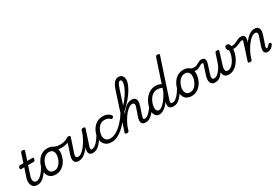

<svg xmlns="http://www.w3.org/2000/svg" viewBox="89 -2422 5519 3822"><g transform="rotate(-30 2848.5 -511.5)"><path d="M224 17Q176 17 145 -3Q114 -23 99 -57Q84 -91 85.5 -134.5Q87 -178 102 -225L167 -420H90Q79 -420 75 -430Q71 -440 76 -460Q82 -480 92 -490Q102 -500 112 -500H193L258 -698Q264 -718 273.5 -724Q283 -730 303 -730Q334 -730 342.5 -720.5Q351 -711 344 -691L281 -500H407Q418 -500 422.5 -490.5Q427 -481 421 -460Q416 -441 406 -430.5Q396 -420 385 -420H255L188 -216Q174 -176 173 -146Q172 -116 180.5 -96.5Q189 -77 206 -67.5Q223 -58 245 -58Q259 -58 265.5 -46.5Q272 -35 270 -20.5Q268 -6 256.5 5.5Q245 17 224 17Z M228 17Q214 17 207 5.5Q200 -6 202 -20.5Q204 -35 215 -46.5Q226 -58 247 -58Q273 -58 301.5 -74.5Q330 -91 359 -120.5Q388 -150 416.5 -191Q445 -232 473 -280Q480 -294 493.5 -292.5Q507 -291 516 -280.5Q525 -270 518 -257Q484 -190 449 -138.5Q414 -87 378 -52.5Q342 -18 305 -0.5Q268 17 228 17Z M642 19Q580 19 537 -6Q494 -31 472.5 -75.5Q451 -120 451 -176Q451 -229 470 -288.5Q489 -348 526.5 -400.5Q564 -453 620.5 -486Q677 -519 752 -519Q814 -519 856.5 -495.5Q899 -472 920.5 -429.5Q942 -387 942 -331Q942 -291 930.5 -243.5Q919 -196 895.5 -149.5Q872 -103 836 -65Q800 -27 751.5 -4Q703 19 642 19ZM652 -61Q701 -61 738 -87Q775 -113 800 -153.5Q825 -194 838 -238.5Q851 -283 851 -321Q851 -360 838 -386Q825 -412 801 -425.5Q777 -439 744 -439Q694 -439 656 -413.5Q618 -388 592.5 -348Q567 -308 554 -264Q541 -220 541 -183Q541 -144 554.5 -116.5Q568 -89 593 -75Q618 -61 652 -61Z M1011 -384Q967 -384 924.5 -395Q882 -406 833 -438Q822 -444 821 -455.5Q820 -467 825.5 -478Q831 -489 840.5 -494.5Q850 -500 859 -494Q896 -471 935.5 -462Q975 -453 1023 -453Q1052 -453 1084.5 -459Q1117 -465 1148 -477.5Q1179 -490 1201 -507Q1211 -516 1221 -511.5Q1231 -507 1236.5 -496.5Q1242 -486 1241 -473.5Q1240 -461 1230 -454Q1193 -427 1154 -411.5Q1115 -396 1078 -390Q1041 -384 1011 -384Z M1175 15Q1126 15 1098.5 -8Q1071 -31 1067.5 -75.5Q1064 -120 1084 -182L1184 -483Q1191 -503 1200.5 -509Q1210 -515 1229 -515Q1260 -515 1268.5 -505.5Q1277 -496 1270 -476L1166 -165Q1156 -136 1154.5 -113Q1153 -90 1165 -77Q1177 -64 1206 -64Q1239 -64 1276 -89Q1313 -114 1352 -159.5Q1391 -205 1428.5 -266.5Q1466 -328 1498 -403L1524 -483Q1531 -503 1540.5 -509Q1550 -515 1569 -515Q1600 -515 1608.5 -505.5Q1617 -496 1610 -476L1502 -147Q1485 -96 1489 -77Q1493 -58 1519 -58Q1533 -58 1539.5 -46.5Q1546 -35 1544 -20.5Q1542 -6 1531 5.5Q1520 17 1499 17Q1460 17 1438.5 3Q1417 -11 1410 -33Q1403 -55 1404.5 -80.5Q1406 -106 1411 -129L1419 -156Q1392 -115 1362 -83.5Q1332 -52 1300.5 -30Q1269 -8 1237.5 3.5Q1206 15 1175 15Z M1500 17Q1486 17 1479 5.5Q1472 -6 1474 -20.5Q1476 -35 1487 -46.5Q1498 -58 1519 -58Q1545 -58 1573.5 -74.5Q1602 -91 1631 -120.5Q1660 -150 1688.5 -191Q1717 -232 1745 -280Q1752 -294 1765.5 -292.5Q1779 -291 1788 -280.5Q1797 -270 1790 -257Q1756 -190 1721 -138.5Q1686 -87 1650 -52.5Q1614 -18 1577 -0.5Q1540 17 1500 17Z M1934 17Q1829 17 1776 -40.5Q1723 -98 1723 -189Q1723 -242 1742.5 -299.5Q1762 -357 1800 -407Q1838 -457 1894.5 -488Q1951 -519 2024 -519Q2083 -519 2123.5 -501Q2164 -483 2194 -448Q2209 -430 2204.5 -417.5Q2200 -405 2188 -394Q2175 -384 2162 -382.5Q2149 -381 2135 -396Q2116 -417 2088 -428Q2060 -439 2015 -439Q1965 -439 1927 -414Q1889 -389 1863.5 -349.5Q1838 -310 1825.5 -266.5Q1813 -223 1813 -185Q1813 -153 1826 -124Q1839 -95 1868 -77.5Q1897 -60 1944 -60Q1958 -60 1963.5 -48.5Q1969 -37 1967 -21.5Q1965 -6 1956.5 5.5Q1948 17 1934 17Z M1934 17Q1920 17 1914.5 5.5Q1909 -6 1910.5 -21.5Q1912 -37 1921 -48.5Q1930 -60 1944 -60Q2012 -60 2087.5 -104.5Q2163 -149 2236 -227Q2309 -305 2370 -404Q2382 -422 2394.5 -418Q2407 -414 2412.5 -398.5Q2418 -383 2409 -368Q2356 -281 2298 -210Q2240 -139 2178.5 -88.5Q2117 -38 2055 -10.5Q1993 17 1934 17Z M2712 17Q2670 17 2647.5 1.5Q2625 -14 2618 -38.5Q2611 -63 2614 -92.5Q2617 -122 2627 -149L2693 -344Q2703 -371 2703.5 -392.5Q2704 -414 2692.5 -426.5Q2681 -439 2653 -439Q2620 -439 2581 -414Q2542 -389 2502 -343Q2462 -297 2423.5 -234.5Q2385 -172 2353 -97L2347 -180Q2385 -261 2425.5 -324Q2466 -387 2509 -430.5Q2552 -474 2596 -496.5Q2640 -519 2685 -519Q2735 -519 2761.5 -495.5Q2788 -472 2791 -427Q2794 -382 2772 -318L2715 -147Q2697 -96 2701 -77Q2705 -58 2732 -58Q2746 -58 2752.5 -46.5Q2759 -35 2757 -20.5Q2755 -6 2744 5.5Q2733 17 2712 17ZM2279 15Q2263 15 2249 8Q2235 1 2241 -18L2508 -837Q2542 -945 2586 -993.5Q2630 -1042 2692 -1042Q2726 -1042 2749.5 -1027Q2773 -1012 2786.5 -985Q2800 -958 2800 -921Q2800 -892 2791.5 -858.5Q2783 -825 2767 -788Q2751 -751 2728 -711.5Q2705 -672 2675.5 -631Q2646 -590 2610.5 -548.5Q2575 -507 2534 -465.5Q2493 -424 2448 -384L2326 -11Q2322 2 2312 8.5Q2302 15 2279 15ZM2484 -497Q2517 -533 2547 -570Q2577 -607 2602.5 -645Q2628 -683 2649 -720Q2670 -757 2685 -791.5Q2700 -826 2708 -857.5Q2716 -889 2716 -915Q2716 -929 2711.5 -939.5Q2707 -950 2699.5 -955.5Q2692 -961 2680 -961Q2664 -961 2650.5 -949Q2637 -937 2622 -905.5Q2607 -874 2589 -818Z M2712 17Q2698 17 2691 5.5Q2684 -6 2686 -20.5Q2688 -35 2699 -46.5Q2710 -58 2731 -58Q2757 -58 2785.5 -74.5Q2814 -91 2843 -120.5Q2872 -150 2900.5 -191Q2929 -232 2957 -280Q2964 -294 2977.5 -292.5Q2991 -291 3000 -280.5Q3009 -270 3002 -257Q2968 -190 2933 -138.5Q2898 -87 2862 -52.5Q2826 -18 2789 -0.5Q2752 17 2712 17Z M3030 17Q2993 17 2965.5 -1.5Q2938 -20 2923 -54.5Q2908 -89 2908 -135Q2908 -181 2921.5 -233Q2935 -285 2962.5 -335.5Q2990 -386 3029.5 -427.5Q3069 -469 3121 -494Q3173 -519 3238 -519Q3269 -519 3301.5 -510.5Q3334 -502 3364 -486L3537 -1006Q3543 -1026 3552.5 -1032Q3562 -1038 3582 -1038Q3613 -1038 3621.5 -1028.5Q3630 -1019 3623 -999L3341 -147Q3325 -96 3330.5 -77Q3336 -58 3372 -58Q3382 -58 3386.5 -46.5Q3391 -35 3389.5 -20.5Q3388 -6 3379 5.5Q3370 17 3353 17Q3308 17 3284.5 3Q3261 -11 3252 -33Q3243 -55 3244 -81Q3245 -107 3251 -130L3252 -138Q3212 -84 3172.5 -50Q3133 -16 3097 0.5Q3061 17 3030 17ZM3058 -63Q3093 -63 3134 -94Q3175 -125 3221.5 -185.5Q3268 -246 3313 -332L3342 -416Q3309 -430 3281 -435Q3253 -440 3229 -440Q3184 -440 3147 -420.5Q3110 -401 3082.5 -368.5Q3055 -336 3036.5 -297Q3018 -258 3008.5 -219.5Q2999 -181 2999 -150Q2999 -123 3006 -103.5Q3013 -84 3026.5 -73.5Q3040 -63 3058 -63Z M3353 17Q3339 17 3332 5.5Q3325 -6 3327 -20.5Q3329 -35 3340 -46.5Q3351 -58 3372 -58Q3398 -58 3426.5 -74.5Q3455 -91 3484 -120.5Q3513 -150 3541.5 -191Q3570 -232 3598 -280Q3605 -294 3618.5 -292.5Q3632 -291 3641 -280.5Q3650 -270 3643 -257Q3609 -190 3574 -138.5Q3539 -87 3503 -52.5Q3467 -18 3430 -0.5Q3393 17 3353 17Z M3766 19Q3704 19 3661 -6Q3618 -31 3596.5 -75.5Q3575 -120 3575 -176Q3575 -229 3594 -288.5Q3613 -348 3650.5 -400.5Q3688 -453 3744.5 -486Q3801 -519 3876 -519Q3938 -519 3980.5 -495.5Q4023 -472 4044.5 -429.5Q4066 -387 4066 -331Q4066 -291 4054.5 -243.5Q4043 -196 4019.5 -149.5Q3996 -103 3960 -65Q3924 -27 3875.5 -4Q3827 19 3766 19ZM3776 -61Q3825 -61 3862 -87Q3899 -113 3924 -153.5Q3949 -194 3962 -238.5Q3975 -283 3975 -321Q3975 -360 3962 -386Q3949 -412 3925 -425.5Q3901 -439 3868 -439Q3818 -439 3780 -413.5Q3742 -388 3716.5 -348Q3691 -308 3678 -264Q3665 -220 3665 -183Q3665 -144 3678.5 -116.5Q3692 -89 3717 -75Q3742 -61 3776 -61Z M4091 -380Q4074 -380 4052 -385.5Q4030 -391 4009 -401Q3988 -411 3974 -422Q3965 -429 3963.5 -441.5Q3962 -454 3966.5 -466Q3971 -478 3980 -483.5Q3989 -489 4000 -481Q4028 -462 4051.5 -456.5Q4075 -451 4095 -451Q4124 -451 4148.5 -461.5Q4173 -472 4195 -484.5Q4217 -497 4239.5 -507.5Q4262 -518 4286 -518Q4300 -518 4306.5 -506.5Q4313 -495 4311.5 -480.5Q4310 -466 4299 -454.5Q4288 -443 4266 -443Q4250 -443 4231.5 -433.5Q4213 -424 4191.5 -411.5Q4170 -399 4145 -389.5Q4120 -380 4091 -380Z M4311 19Q4265 19 4239 0Q4213 -19 4203.5 -51Q4194 -83 4198 -122.5Q4202 -162 4216 -203L4285 -413Q4289 -426 4285 -434.5Q4281 -443 4267 -443Q4254 -443 4248.5 -454.5Q4243 -466 4245.5 -480.5Q4248 -495 4258.5 -506.5Q4269 -518 4287 -518Q4323 -518 4342 -505Q4361 -492 4367 -471Q4373 -450 4370 -425Q4367 -400 4360 -376L4299 -186Q4289 -154 4285 -125.5Q4281 -97 4291.5 -79Q4302 -61 4334 -61Q4361 -61 4390 -79.5Q4419 -98 4446.5 -130Q4474 -162 4497.5 -202Q4521 -242 4537 -285L4602 -484Q4607 -500 4616 -508Q4625 -516 4647 -516Q4680 -516 4686 -506.5Q4692 -497 4686 -478L4604 -212Q4597 -192 4591.5 -166.5Q4586 -141 4587.5 -116.5Q4589 -92 4601 -76.5Q4613 -61 4643 -61Q4674 -61 4703.5 -78Q4733 -95 4758.5 -124Q4784 -153 4804.5 -189.5Q4825 -226 4839 -265.5Q4853 -305 4859 -342Q4861 -357 4862.5 -370.5Q4864 -384 4864 -396Q4844 -412 4835 -428.5Q4826 -445 4826 -466Q4826 -489 4839.5 -504Q4853 -519 4879 -519Q4896 -519 4909 -511Q4922 -503 4930 -487.5Q4938 -472 4942.5 -450Q4947 -428 4947 -400Q4947 -348 4932 -291Q4917 -234 4888.5 -179Q4860 -124 4820 -79Q4780 -34 4730.5 -7.5Q4681 19 4623 19Q4576 19 4548.5 1.5Q4521 -16 4509.5 -44.5Q4498 -73 4497 -106Q4473 -68 4444 -39.5Q4415 -11 4382 4Q4349 19 4311 19Z M4963 -379Q4941 -379 4924.5 -383Q4908 -387 4897 -392L4907 -466Q4919 -458 4935 -452Q4951 -446 4978 -446Q5003 -446 5029 -457Q5055 -468 5083 -482Q5111 -496 5140 -507Q5169 -518 5199 -518Q5210 -518 5213.5 -506.5Q5217 -495 5214 -480.5Q5211 -466 5202 -454.5Q5193 -443 5177 -443Q5161 -443 5139 -433.5Q5117 -424 5090 -411.5Q5063 -399 5031 -389Q4999 -379 4963 -379Z M5107 15Q5091 15 5077.5 8Q5064 1 5070 -18L5198 -413Q5202 -426 5198 -434.5Q5194 -443 5180 -443Q5168 -443 5163 -454.5Q5158 -466 5160 -480.5Q5162 -495 5172.5 -506.5Q5183 -518 5200 -518Q5234 -518 5252 -506.5Q5270 -495 5276.5 -475.5Q5283 -456 5281.5 -433.5Q5280 -411 5276 -390L5261 -344Q5290 -386 5320.5 -418.5Q5351 -451 5382.5 -473.5Q5414 -496 5446.5 -507.5Q5479 -519 5511 -519Q5561 -519 5587 -495.5Q5613 -472 5616.5 -427Q5620 -382 5598 -318L5527 -108Q5522 -91 5521 -80.5Q5520 -70 5524 -65Q5528 -60 5537 -60Q5548 -60 5559 -67Q5570 -74 5581.5 -86Q5593 -98 5605 -113Q5613 -123 5621.5 -125Q5630 -127 5643 -118Q5659 -108 5661.5 -98Q5664 -88 5658 -77Q5649 -62 5629.5 -39.5Q5610 -17 5582 -1Q5554 15 5519 15Q5481 15 5462 -1Q5443 -17 5439 -42.5Q5435 -68 5440 -97Q5445 -126 5454 -153L5519 -344Q5529 -371 5529.5 -392.5Q5530 -414 5518.5 -426.5Q5507 -439 5479 -439Q5447 -439 5409 -415Q5371 -391 5332.5 -347Q5294 -303 5256.5 -242.5Q5219 -182 5187 -109L5155 -11Q5151 2 5140.5 8.5Q5130 15 5107 15Z"/></g></svg>

Font: Playwrite IN
Style: Regular
Weight: 400
Designer: Veronika Burian, José Scaglione
Foundry: TypeTogether
Version: Version 1.002